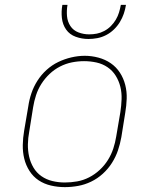

<svg xmlns="http://www.w3.org/2000/svg" viewBox="-20 -760 640 788"><path d="M246 8Q217 8 189 1.5Q161 -5 138.5 -20Q116 -35 101 -58.5Q86 -82 79.5 -109Q73 -136 73.5 -165Q74 -194 79 -223L96 -323Q100 -351 109 -377.5Q118 -404 133.5 -428.5Q149 -453 171 -473Q193 -493 219 -505.5Q245 -518 273 -524.5Q301 -531 328 -531Q356 -531 384 -523.5Q412 -516 434.5 -500.5Q457 -485 472 -462Q487 -439 494 -411.5Q501 -384 500 -355Q499 -326 494 -297L478 -197Q473 -169 464 -142.5Q455 -116 439.5 -91.5Q424 -67 402 -47Q380 -27 354 -14.5Q328 -2 300.5 3Q273 8 246 8ZM246 -11Q271 -11 296.5 -15.5Q322 -20 345.5 -32Q369 -44 389 -62.5Q409 -81 423 -103.5Q437 -126 445 -150.5Q453 -175 457 -200L474 -300Q478 -326 479 -352.5Q480 -379 474 -403.5Q468 -428 455 -449Q442 -470 421.5 -484Q401 -498 376 -503.5Q351 -509 325 -509Q300 -509 275 -504Q250 -499 226.5 -487Q203 -475 183.5 -456.5Q164 -438 150 -416Q136 -394 128 -369.5Q120 -345 116 -320L100 -220Q95 -194 94.5 -168Q94 -142 99.5 -117.5Q105 -93 117.5 -72Q130 -51 150 -37Q170 -23 195 -17Q220 -11 246 -11ZM343 -600Q316 -600 291 -609Q266 -618 251.5 -638.5Q237 -659 234 -686Q231 -713 236 -740H257Q253 -717 255 -694Q257 -671 269 -653Q281 -635 302 -627Q323 -619 346 -619Q362 -619 377.5 -622Q393 -625 408 -633Q423 -641 435 -653Q447 -665 455.5 -679.5Q464 -694 468.5 -709Q473 -724 476 -740H497Q494 -721 488 -703.5Q482 -686 472 -669.5Q462 -653 447.5 -639Q433 -625 415.5 -616Q398 -607 379.5 -603.5Q361 -600 343 -600Z"/></svg>

Font: Iosevka Etoile Thin Oblique
Style: Regular
Weight: 100
Italic angle: -9°
Designer: Belleve Invis
Foundry: Belleve Invis
Version: Version 15.5.2; ttfautohint (v1.8.4)